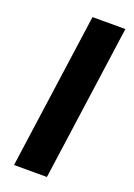

<svg xmlns="http://www.w3.org/2000/svg" viewBox="-135 -747 561 801"><g transform="rotate(20 145.5 -346.0)"><path d="M277.8 -691.9 181.2 0H35.2L131.8 -691.9Z"/></g></svg>

Font: FiraGO SemiBold
Style: Italic
Weight: 600
Italic angle: -8°
Designer: bBox Type GmbH
Foundry: bBox Type GmbH
Version: Version 1.001;PS 001.001;hotconv 1.0.88;makeotf.lib2.5.64775